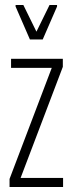

<svg xmlns="http://www.w3.org/2000/svg" viewBox="-20 -744 289 764"><path d="M18 0V-32L186 -474H24V-510H230V-478L62 -36H231V0ZM99 -587 42 -718V-724H73L125 -618L177 -724H207V-718L150 -587Z"/></svg>

Font: Saira Ultra Condensed ExLight
Style: Regular
Weight: 200
Width: 1
Designer: Hector Gatti with collaboration of the Omnibus-Type team
Foundry: Omnibus-Type
Version: Version 1.001; ttfautohint (v1.8)